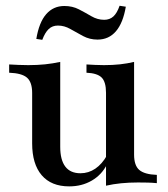

<svg xmlns="http://www.w3.org/2000/svg" viewBox="-20 -642 590 673"><path d="M222.6 11.3Q159.7 11.3 126.2 -27.8Q92.7 -66.9 92.7 -139.5V-316.1Q92.7 -354 74.6 -369.8Q56.5 -385.5 12.1 -387.1V-416.1Q27.4 -415.3 44.4 -414.5Q61.3 -413.7 79 -413.7Q110.5 -413.7 137.9 -416.5Q165.3 -419.4 191.1 -425V-127.4Q191.1 -81.5 208.9 -58.1Q226.6 -34.7 262.1 -34.7Q290.3 -34.7 314.1 -50.8Q337.9 -66.9 355.6 -98.4L354.8 -65.3Q336.3 -29 301.6 -8.9Q266.9 11.3 222.6 11.3ZM351.6 8.9V-316.9Q351.6 -354.8 336.3 -370.2Q321 -385.5 283.1 -387.1V-416.1Q297.6 -415.3 312.9 -414.5Q328.2 -413.7 344.4 -413.7Q374.2 -413.7 400.4 -416.5Q426.6 -419.4 450 -425V-100Q450 -62.1 468.1 -46.4Q486.3 -30.6 529.8 -29V0Q514.5 -1.6 497.6 -2Q480.6 -2.4 463.7 -2.4Q432.3 -2.4 404.4 0.4Q376.6 3.2 351.6 8.9ZM321.8 -503.2Q294.4 -503.2 271 -515.7Q247.6 -528.2 226.6 -540.3Q205.6 -552.4 183.1 -552.4Q163.7 -552.4 150.8 -540.3Q137.9 -528.2 128.2 -502.4L107.3 -505.6Q116.9 -563.7 141.9 -592.3Q166.9 -621 205.6 -621Q233.9 -621 256.5 -609.3Q279 -597.6 300.4 -585.1Q321.8 -572.6 345.2 -572.6Q364.5 -572.6 377.4 -584.3Q390.3 -596 399.2 -621.8L421 -618.5Q411.3 -561.3 386.3 -532.3Q361.3 -503.2 321.8 -503.2Z"/></svg>

Font: Playfair SemiBold
Style: Regular
Weight: 600
Designer: Claus Eggers Sørensen
Foundry: Claus Eggers Sørensen
Version: Version 2.001;gftools[0.9.30]